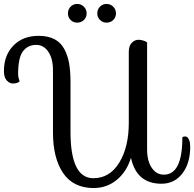

<svg xmlns="http://www.w3.org/2000/svg" viewBox="-168 -916 986 975"><path d="M579 -700V-157Q579 -99 602.5 -64Q626 -29 664 -29Q758 -29 758 -217Q759 -223 773 -223Q778 -223 783 -219.5Q788 -216 793 -203.5Q798 -191 798 -171Q798 -87 758 -35Q718 17 652 17Q525 17 497 -115Q476 -45 425.5 -3Q375 39 306 39Q203 38 152 -38Q101 -114 101 -243V-560Q101 -618 77.5 -653Q54 -688 16 -688Q-27 -688 -51.5 -655.5Q-76 -623 -76 -540Q-76 -531 -74 -522Q-72 -513 -70 -508L-68 -504Q-77 -492 -103 -492Q-119 -492 -133.5 -507Q-148 -522 -148 -556Q-148 -635 -100 -684.5Q-52 -734 28 -734Q76 -734 108.5 -717Q141 -700 158.5 -667Q176 -634 183 -594Q190 -554 190 -500V-247Q190 -11 306 -11Q389 -11 437.5 -90Q486 -169 486 -292V-653Q486 -683 501 -698.5Q516 -714 535 -714Q547 -714 558 -710.5Q569 -707 574 -704ZM190.5 -814.5Q177 -828 177 -848Q177 -868 190.5 -882Q204 -896 224 -896Q244 -896 258 -882Q272 -868 272 -848Q272 -828 258 -814.5Q244 -801 224 -801Q204 -801 190.5 -814.5ZM373 -801Q354 -801 340 -814.5Q326 -828 326 -848Q326 -868 339.5 -882Q353 -896 373 -896Q393 -896 407 -882Q421 -868 421 -848Q421 -828 407 -814.5Q393 -801 373 -801Z"/></svg>

Font: Sofia
Style: Regular
Weight: 400
Designer: Paula Nazal and Daniel Hernndez
Foundry: Paula Nazal, Daniel Hernndez
Version: Version 1.001